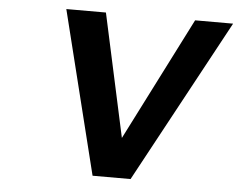

<svg xmlns="http://www.w3.org/2000/svg" viewBox="-50 -760 1019 821"><g transform="rotate(5 459.0 -350.0)"><path d="M202.1 -700.2H372.1L486.8 -171.9L754.9 -700.2H918L539.1 0H376Z"/></g></svg>

Font: Trueno SemiBold
Style: Italic
Weight: 600
Designer: Julieta Ulanovsky
Foundry: Julieta Ulanovsky
Version: Version 3.001b | FøM Fix